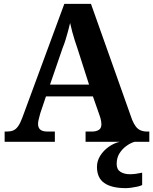

<svg xmlns="http://www.w3.org/2000/svg" viewBox="-20 -734 793 994"><path d="M4 0V-53H16Q34 -53 48 -58.5Q62 -64 73.5 -80Q85 -96 96 -126L313 -714H451L664 -114Q673 -92 683.5 -78.5Q694 -65 708.5 -59Q723 -53 741 -53H753V0H423V-53H456Q478 -53 491.5 -61.5Q505 -70 505 -91Q505 -99 503.5 -107Q502 -115 500 -122.5Q498 -130 496 -135L461 -235H218L189 -149Q187 -141 184 -130.5Q181 -120 179 -110Q177 -100 177 -92Q177 -73 188.5 -63Q200 -53 226 -53H264V0ZM239 -296H441L382 -480Q374 -503 367 -525Q360 -547 354 -569.5Q348 -592 343 -615Q338 -593 332 -571.5Q326 -550 319.5 -528.5Q313 -507 304 -485ZM631 240Q558 240 520 213.5Q482 187 482 130Q482 99 499 72Q516 45 543 26Q570 7 600 0H677Q656 6 634.5 21.5Q613 37 598.5 60Q584 83 584 115Q584 143 603.5 155.5Q623 168 653 168Q667 168 682.5 166Q698 164 716 160V224Q706 229 690 232.5Q674 236 658 238Q642 240 631 240Z"/></svg>

Font: Noto Serif Hebrew
Style: Bold
Weight: 700
Version: Version 2.003